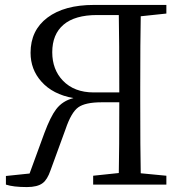

<svg xmlns="http://www.w3.org/2000/svg" viewBox="-20 -749 739 779"><path d="M89 10Q34 10 4 0V-35L100 -45L160 -209Q185 -276 208 -306Q234 -340 278 -351Q194 -366 148 -418Q104 -467 104 -535Q104 -626 172.5 -677.5Q241 -729 361 -729H655V-694L551 -683Q549 -587 549 -392V-337Q549 -142 551 -46L655 -36V0H358V-36L462 -47Q464 -139 464 -334H393Q326 -334 297.5 -313.5Q269 -293 246 -225L185 -58Q172 -20 153 -6Q132 10 89 10ZM360 -374H464Q464 -592 462 -688H374Q284 -688 238 -649Q192 -610 192 -537Q192 -467 235 -422Q281 -374 360 -374Z"/></svg>

Font: GenRyuMin TW R
Style: Regular
Weight: 400
Version: Version 1.501;PS 1;hotconv 16.6.51;makeotf.lib2.5.65220